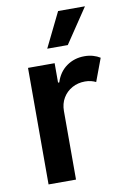

<svg xmlns="http://www.w3.org/2000/svg" viewBox="-88 -832 584 885"><g transform="rotate(-10 204.5 -389.5)"><path d="M66.1 0V-545.5H190.7V-454.5H196.4Q211.3 -501.8 247.5 -527.5Q283.7 -553.3 331 -553.3Q353 -553.3 371.4 -547.9Q389.9 -542.6 404.1 -533.4L364.3 -426.8Q354 -431.8 341.6 -435Q329.2 -438.2 313.6 -438.2Q280.2 -438.2 253.2 -423.3Q226.2 -408.4 210.4 -381.9Q194.6 -355.5 194.6 -320.7V0ZM168.7 -617.2 248.2 -779.5H373.9L264.9 -617.2Z"/></g></svg>

Font: InterMG SemiBold
Style: Regular
Weight: 600
Designer: Rasmus Andersson
Foundry: rsms
Version: Version 3.019;December 26, 2023;FontCreator 15.0.0.2955 64-b